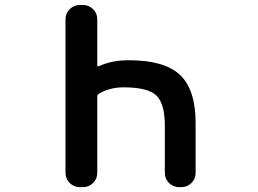

<svg xmlns="http://www.w3.org/2000/svg" viewBox="-20 -775 1040 774"><path d="M702.1 -20.5Q678.7 -20.5 661.6 -37.1Q644.5 -53.7 644.5 -78.1V-267.6Q644.5 -357.4 610.4 -390.1Q576.2 -422.9 478.5 -422.9Q420.9 -422.9 377.9 -396.5Q372.1 -392.6 372.1 -384.8V-78.1Q372.1 -53.7 355 -37.1Q337.9 -20.5 314.5 -20.5H301.8Q278.3 -20.5 261.2 -37.1Q244.1 -53.7 244.1 -78.1V-697.3Q244.1 -721.7 261.2 -738.3Q278.3 -754.9 301.8 -754.9H314.5Q337.9 -754.9 355 -738.3Q372.1 -721.7 372.1 -697.3V-511.7Q372.1 -509.8 374 -508.3Q376 -506.8 377.9 -507.8Q429.7 -532.2 499 -532.2Q570.3 -532.2 622.1 -517.6Q673.8 -502.9 705.6 -473.1Q737.3 -443.4 752.9 -394.5Q768.6 -345.7 768.6 -279.3V-78.1Q768.6 -53.7 751.5 -37.1Q734.4 -20.5 710.9 -20.5Z"/></svg>

Font: Rounded Mgen+ 1m medium
Style: Regular
Weight: 500
Designer: [Source Han Sans]
Ryoko NISHIZUKA  (kana & ideographs); Paul D. Hunt (Latin, Greek & Cyrillic); Wenlong ZHANG  (bopomofo
Version: Version 1.059.20150602